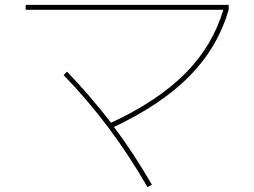

<svg xmlns="http://www.w3.org/2000/svg" viewBox="-20 -725 1040 785"><path d="M240 -418 254 -432Q346 -337 434 -223Q625 -312 737 -424.5Q849 -537 893 -685H85V-705H915V-685Q870 -531 755.5 -414.5Q641 -298 446 -206Q523 -104 601 30L583 40Q436 -216 240 -418Z"/></svg>

Font: Enso Thin
Style: Regular
Weight: 100
Designer: Coji Morishita
Foundry: UNDERFOREST DESIGN
Version: Version 1.000